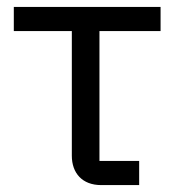

<svg xmlns="http://www.w3.org/2000/svg" viewBox="-20 -536 517 556"><path d="M273 0H383V-70H268V-446H445V-516H20V-446H188V-85C188 -35 218 0 273 0Z"/></svg>

Font: Braiins Sans
Style: Regular
Weight: 400
Designer: Mike Abbink, Paul van der Laan, Pieter van Rosmalen, Jiri Chlebus, Lubos Buracinsky
Foundry: Bold Monday, Sudetype
Version: Version 1.000;hotconv 1.0.109;makeotfexe 2.5.65596